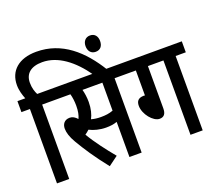

<svg xmlns="http://www.w3.org/2000/svg" viewBox="-145 -1099 1488 1315"><g transform="rotate(-20 599.0 -441.5)"><path d="M62 -542V0H151V-542H225V-622H144C133 -644 123 -672 123 -711C123 -776 166 -815 250 -815C364 -815 467 -735 551 -615H652C554 -775 423 -896 236 -896C107 -896 34 -829 34 -726C34 -686 46 -650 57 -622H0V-542ZM567 -816C567 -780 587 -756 620 -756C655 -756 673 -780 673 -816C673 -850 655 -875 620 -875C587 -875 567 -850 567 -816Z M679 -542H753V-622H213V-542H357C364 -517 368 -486 368 -455C368 -416 362 -387 351 -364C335 -382 318 -393 297 -393C257 -393 240 -365 240 -334C240 -306 250 -271 276 -227C316 -159 364 -85 442 13L511 -38C458 -102 398 -180 359 -247C369 -254 380 -262 390 -272C420 -256 464 -244 510 -244C539 -244 564 -247 590 -256V0H679ZM500 -324C475 -324 453 -327 431 -333C446 -361 457 -401 457 -450C457 -483 452 -517 445 -542H590V-338C560 -327 535 -324 500 -324Z M922 -542H1035V0H1124V-542H1198V-622H741V-542H834V-360L827 -361C783 -361 770 -339 770 -307C770 -246 828 -175 875 -175C908 -175 922 -196 922 -234Z"/></g></svg>

Font: Noto Sans Devanagari UI ExtraCondensed Medium
Style: Regular
Weight: 500
Width: 2
Designer: Jelle Bosma - Monotype Design Team
Foundry: Monotype Imaging Inc.
Version: Version 2.003